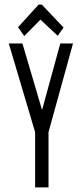

<svg xmlns="http://www.w3.org/2000/svg" viewBox="-20 -811 353 831"><path d="M132 0V-239L18 -623H77L162 -335L241 -623H296L190 -239V0ZM85 -655 58 -693 147 -791H161L255 -692L230 -656L155 -726Z"/></svg>

Font: Inconsolata ExtraCondensed Thin
Style: Regular
Weight: 100
Width: 2
Monospace: yes
Designer: Raph Levien, Cyreal, Brenton Simpson
Foundry: Raph Levien, Cyreal, Google
Version: Version 3.100; ttfautohint (v1.8.4.7-5d5b)